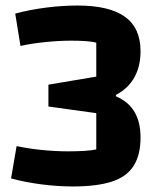

<svg xmlns="http://www.w3.org/2000/svg" viewBox="-20 -660 568 694"><path d="M243 14Q189 14 130.5 6.5Q72 -1 20 -15L40 -132Q81 -123 130.5 -118Q180 -113 225 -113Q298 -113 328 -120V-251L155 -275V-354L328 -383V-506Q300 -513 238 -513Q194 -513 144.5 -508Q95 -503 54 -494L35 -611Q88 -625 146.5 -632.5Q205 -640 260 -640Q375 -640 431.5 -599.5Q488 -559 488 -475Q488 -420 465.5 -380Q443 -340 399 -317V-312Q445 -292 466.5 -255Q488 -218 488 -163Q488 -100 463 -60.5Q438 -21 384 -3.5Q330 14 243 14Z"/></svg>

Font: Changa ExtraLight SemiBold
Style: Regular
Weight: 600
Version: Version 3.002; ttfautohint (v1.8.2)